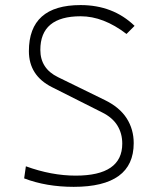

<svg xmlns="http://www.w3.org/2000/svg" viewBox="-20 -723 626 753"><path d="M269 9.8Q161.6 9.8 74.7 -23.4L81.5 -70.8Q182.1 -34.2 276.9 -34.2Q459.5 -34.2 459.5 -159.7Q459.5 -199.7 440.2 -231Q420.9 -262.2 380.4 -282.2L183.6 -381.3Q93.3 -426.8 93.3 -522.5Q93.3 -703.1 295.9 -703.1Q423.3 -703.1 507.8 -621.6L476.1 -589.8Q385.7 -659.2 296.4 -659.2Q138.2 -659.2 138.2 -527.3Q138.2 -454.1 207.5 -420.4L391.1 -330.6Q449.2 -302.2 476.8 -259Q504.4 -215.8 504.4 -161.6Q504.4 9.8 269 9.8Z"/></svg>

Font: Caskaydia Cove ExtraLight
Style: Regular
Weight: 200
Monospace: yes
Designer: Aaron Bell
Foundry: Saja Typeworks
Version: Version 4.300; ttfautohint (v1.8.3)